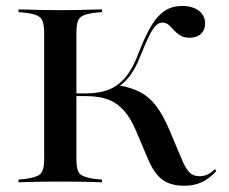

<svg xmlns="http://www.w3.org/2000/svg" viewBox="-20 -602 755 634"><path d="M169.4 -2.4Q142.7 -2.4 119.4 -2Q96 -1.6 76.2 -1.2Q56.5 -0.8 41.1 0V-8.9L65.3 -11.3Q90.3 -15.3 103.2 -21Q116.1 -26.6 121 -39.9Q125.8 -53.2 125.8 -78.2V-492.7Q125.8 -517.7 121 -531Q116.1 -544.4 103.2 -550.4Q90.3 -556.5 65.3 -559.7L41.1 -562.1V-571Q56.5 -571 76.2 -570.2Q96 -569.4 119.4 -569Q142.7 -568.5 169.4 -568.5H178.2H188.7Q215.3 -568.5 238.7 -569Q262.1 -569.4 281.9 -570.2Q301.6 -571 316.9 -571V-562.1L291.9 -559.7Q266.9 -556.5 254 -550.4Q241.1 -544.4 236.7 -531Q232.3 -517.7 232.3 -492.7V-78.2Q232.3 -53.2 236.7 -39.9Q241.1 -26.6 254 -21Q266.9 -15.3 291.9 -11.3L316.9 -8.9V0Q301.6 -0.8 281.9 -1.2Q262.1 -1.6 238.7 -2Q215.3 -2.4 188.7 -2.4H178.2ZM587.9 11.3Q543.5 11.3 516.5 -8.5Q489.5 -28.2 469.4 -75L429.8 -168.5Q412.1 -211.3 389.5 -236.7Q366.9 -262.1 336.7 -273.4Q306.5 -284.7 262.9 -284.7H224.2V-293.5H262.9Q308.9 -293.5 341.1 -306.9Q373.4 -320.2 397.2 -350.4Q421 -380.6 439.5 -431.5Q461.3 -487.9 481.9 -520.6Q502.4 -553.2 526.2 -567.7Q550 -582.3 581.5 -582.3Q616.1 -582.3 636.7 -566.5Q657.3 -550.8 657.3 -524.2Q657.3 -503.2 643.5 -490.3Q629.8 -477.4 606.5 -477.4Q587.1 -477.4 575 -485.1Q562.9 -492.7 554.4 -502.4Q546 -512.1 537.1 -519.8Q528.2 -527.4 516.1 -527.4Q504.8 -527.4 495.2 -518.1Q485.5 -508.9 474.2 -487.1Q462.9 -465.3 446.8 -425Q435.5 -395.2 423.8 -374.6Q412.1 -354 399.2 -339.9Q386.3 -325.8 368.5 -313.7L367.7 -321Q412.9 -313.7 443.1 -297.6Q473.4 -281.5 496 -251.6Q518.5 -221.8 539.5 -172.6L583.1 -69.4Q595.2 -41.9 607.3 -31Q619.4 -20.2 638.7 -20.2Q653.2 -20.2 665.3 -25.8Q677.4 -31.5 689.5 -43.5L694.4 -37.1Q669.4 -10.5 644.8 0.4Q620.2 11.3 587.9 11.3Z"/></svg>

Font: Playfair 144pt SemiExpanded SemiBold
Style: Regular
Weight: 600
Width: 6
Designer: Claus Eggers Sørensen
Foundry: Claus Eggers Sørensen
Version: Version 2.203